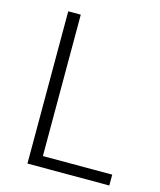

<svg xmlns="http://www.w3.org/2000/svg" viewBox="-110 -809 742 888"><g transform="rotate(15 261.0 -364.5)"><path d="M106 -729H166V-52H498V0H106Z"/></g></svg>

Font: Merged Yaku Han JP Light
Style: Regular
Weight: 300
Designer: Ryoko NISHIZUKA 西塚涼子 (kana, bopomofo & ideographs); Paul D. Hunt (Latin, Greek & Cyrillic); Sandoll Communications 산돌커뮤니
Foundry: Adobe
Version: Version 2.004